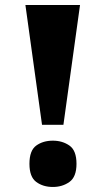

<svg xmlns="http://www.w3.org/2000/svg" viewBox="-20 -734 419 763"><path d="M147 -238 81 -714H298L232 -238ZM190 9Q151 9 124 -11Q97 -31 97 -83Q97 -136 124 -155.5Q151 -175 190 -175Q228 -175 256 -155.5Q284 -136 284 -83Q284 -31 256 -11Q228 9 190 9Z"/></svg>

Font: Noto Serif Hebrew Black
Style: Regular
Weight: 900
Version: Version 2.003